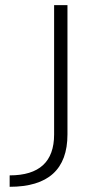

<svg xmlns="http://www.w3.org/2000/svg" viewBox="-20 -718 357 738"><path d="M239.3 -698.2V-201.2Q239.3 0 17.1 0V-43.9Q188 -43.9 188 -201.2V-698.2Z"/></svg>

Font: Sansation Light
Style: Light
Weight: 300
Designer: Bernd Montag
Version: Version 1.301